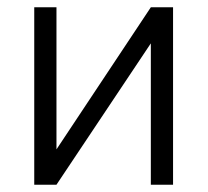

<svg xmlns="http://www.w3.org/2000/svg" viewBox="-20 -507 570 527"><path d="M74 0V-487H135V-97L394 -487H455V0H394V-388L135 0Z"/></svg>

Font: Zen Kaku Gothic Antique
Style: Regular
Weight: 400
Designer: Yoshimichi Ohira
Foundry: Positype
Version: Version 1.001